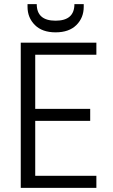

<svg xmlns="http://www.w3.org/2000/svg" viewBox="-20 -906 543 926"><path d="M444.8 -642.1H149.9V-380.9H415V-323.2H149.9V-58.1H444.8V0H80.1V-700.2H444.8ZM112.8 -873V-886.2H157.2Q157.2 -806.2 248 -806.2Q338.9 -806.2 338.9 -886.2H383.8V-873Q383.8 -820.3 348.4 -785.2Q313 -750 248 -750Q183.6 -750 148.2 -785.4Q112.8 -820.8 112.8 -873Z"/></svg>

Font: PoppinsZ Light
Style: Regular
Weight: 300
Designer: Ninad Kale (Devanagari), Jonny Pinhorn (Latin)
Foundry: Indian Type Foundry
Version: Version 3.002;FEAKit 1.0